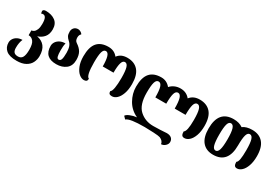

<svg xmlns="http://www.w3.org/2000/svg" viewBox="25 -1460 3686 2608"><g transform="rotate(30 1868.0 -156.5)"><path d="M9 78Q9 47 26 19Q43 -9 76.5 -27.5Q110 -46 156 -47Q131 8 131 87Q131 135 150 157Q169 179 214 179Q261 179 282 141.5Q303 104 303 22Q303 -68 273 -106Q243 -144 198 -144H196V-220H197Q214 -220 233.5 -233.5Q253 -247 267 -280Q281 -313 281 -369Q281 -433 266.5 -461.5Q252 -490 225 -490Q207 -490 197 -483Q190 -505 190 -520Q190 -533 203 -540.5Q216 -548 235 -548Q327 -548 384 -505Q441 -462 441 -375Q441 -300 403.5 -254.5Q366 -209 305 -190V-189Q382 -175 424.5 -121.5Q467 -68 467 29Q467 82 443.5 130Q420 178 366 208.5Q312 239 226 239Q112 239 60.5 195Q9 151 9 78Z M527 -169Q527 -202 546 -231.5Q565 -261 601 -279.5Q637 -298 686 -298Q679 -270 677 -244.5Q675 -219 675 -181Q675 -121 683.5 -90.5Q692 -60 714 -60Q740 -60 751 -90Q762 -120 762 -196Q762 -250 749 -288Q736 -326 706 -351Q678 -376 666 -399.5Q654 -423 654 -465Q654 -503 677.5 -527.5Q701 -552 740 -552Q760 -552 782 -539Q804 -526 810 -510Q799 -503 791.5 -487.5Q784 -472 784 -449Q784 -423 792 -406Q800 -389 817 -378Q874 -341 900 -295Q926 -249 926 -176Q926 -84 866.5 -37Q807 10 715 10Q527 10 527 -169Z M983 -270Q983 -414 1041 -482Q1099 -550 1217 -550Q1310 -550 1363 -481Q1390 -517 1427 -533.5Q1464 -550 1514 -550Q1624 -550 1684.5 -481Q1745 -412 1745 -270Q1745 -182 1722 -118.5Q1699 -55 1663.5 -23Q1628 9 1589 9Q1559 9 1547.5 -3Q1536 -15 1536 -41Q1558 -53 1568.5 -113.5Q1579 -174 1579 -270Q1579 -381 1563.5 -432Q1548 -483 1513 -483Q1479 -483 1464 -432.5Q1449 -382 1449 -280H1280Q1280 -380 1264 -431.5Q1248 -483 1214 -483Q1179 -483 1164.5 -433Q1150 -383 1150 -270Q1150 -58 1201 -41Q1201 -14 1187.5 -2.5Q1174 9 1148 9Q1110 9 1072 -23Q1034 -55 1008.5 -118Q983 -181 983 -270Z M2430 165Q2410 157 2327 152.5Q2244 148 2187 148Q2067 148 1999 158.5Q1931 169 1904 192L1867 154Q1879 132 1926 112Q1973 92 2029 86Q1922 37 1865.5 -61.5Q1809 -160 1809 -270Q1809 -414 1868 -482Q1927 -550 2046 -550Q2132 -550 2188 -481Q2216 -513 2257 -531.5Q2298 -550 2348 -550Q2441 -550 2496 -481Q2549 -550 2649 -550Q2760 -550 2821 -481Q2882 -412 2882 -270Q2882 -182 2859 -118.5Q2836 -55 2800 -23Q2764 9 2725 9Q2696 9 2684.5 -9.5Q2673 -28 2673 -65Q2695 -78 2705.5 -127.5Q2716 -177 2716 -270Q2716 -381 2700 -432Q2684 -483 2649 -483Q2613 -483 2598 -433Q2583 -383 2583 -273H2413Q2413 -382 2397 -432.5Q2381 -483 2346 -483Q2310 -483 2295 -433Q2280 -383 2280 -273H2109Q2109 -382 2093 -432.5Q2077 -483 2041 -483Q2005 -483 1990 -433Q1975 -383 1975 -270Q1975 -81 2062.5 -1.5Q2150 78 2277 78Q2347 78 2389 75Q2431 72 2439 72Q2468 69 2487 69Q2534 69 2560.5 91Q2587 113 2587 152Q2587 184 2559 210.5Q2531 237 2494 239Q2488 189 2430 165Z M2946 -270Q2946 -550 3181 -550Q3268 -550 3325 -509Q3379 -550 3472 -550Q3583 -550 3643.5 -480Q3704 -410 3704 -270Q3704 -183 3681.5 -119.5Q3659 -56 3623.5 -23.5Q3588 9 3550 9Q3522 9 3510.5 -9.5Q3499 -28 3499 -65Q3520 -77 3529 -126.5Q3538 -176 3538 -270Q3538 -381 3522.5 -432Q3507 -483 3472 -483Q3438 -483 3423 -432.5Q3408 -382 3408 -270Q3408 10 3175 10Q3066 10 3006 -60.5Q2946 -131 2946 -270ZM3243 -270Q3243 -381 3227 -432Q3211 -483 3176 -483Q3142 -483 3127.5 -432.5Q3113 -382 3113 -270Q3113 -159 3128 -107.5Q3143 -56 3178 -56Q3212 -56 3227.5 -107.5Q3243 -159 3243 -270Z"/></g></svg>

Font: Noto Serif Georgian Black Cond
Style: Regular
Weight: 900
Width: 3
Designer: Monotype Design team
Foundry: Monotype Imaging Inc.
Version: Version 1.000